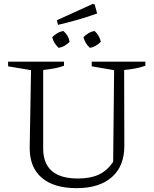

<svg xmlns="http://www.w3.org/2000/svg" viewBox="-20 -967 798 996"><path d="M378 9Q260 9 197 -44.5Q134 -98 134 -199L141 -603L22 -623V-647H312V-626Q273 -611 204 -604V-197Q204 -41 384 -41Q449 -41 492 -61Q535 -81 567 -127L572 -603L456 -623V-647H734V-626Q691 -610 624 -604L625 -210Q625 -105 560 -48Q495 9 378 9ZM281 -838 275 -862 462 -947 471 -944 484 -897Q434 -879 383 -864.5Q332 -850 281 -838ZM284 -719Q258 -743 251 -774Q262 -786 277.5 -795Q293 -804 309 -806Q336 -783 341 -750Q331 -739 315.5 -730Q300 -721 284 -719ZM446 -719Q421 -742 413 -774Q424 -786 439.5 -795Q455 -804 471 -806Q483 -795 491.5 -780.5Q500 -766 503 -750Q492 -739 477 -730Q462 -721 446 -719Z"/></svg>

Font: Piazzolla SC Light
Style: Regular
Weight: 300
Designer: Juan Pablo del Peral
Foundry: Huerta Tipografica
Version: Version 1.330